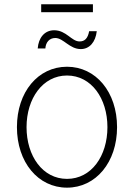

<svg xmlns="http://www.w3.org/2000/svg" viewBox="-20 -865 626 897"><path d="M293 11.7C428.2 11.7 526.9 -107.4 526.9 -271C526.9 -434.6 428.2 -553.2 293 -553.2C157.7 -553.2 59.1 -435.1 59.1 -271C59.1 -107.4 157.7 11.7 293 11.7ZM293 -29.3C179.2 -29.3 104 -136.2 104 -271C104 -405.3 180.2 -512.2 293 -512.2C406.7 -512.2 481.9 -405.3 481.9 -271C481.9 -136.2 407.2 -29.3 293 -29.3ZM357.4 -635.7C397.9 -635.7 426.3 -668 432.1 -719.2H396.5C390.1 -685.1 375.5 -671.4 351.6 -671.4C314 -671.4 290 -723.6 232.9 -723.6C187.5 -723.6 159.7 -687.5 156.2 -638.7H191.9C193.8 -667.5 210.9 -687.5 238.3 -687.5C276.4 -687.5 304.7 -635.7 357.4 -635.7ZM414.1 -845.2H172.4V-808.1H414.1Z"/></svg>

Font: Raveo ExtraLight
Style: Regular
Weight: 200
Designer: Jakub Foglar, Rasmus Andersson (Inter)
Foundry: Jakubfoglar.com
Version: Version 1.100;Glyphs 3.2.3 (3260)